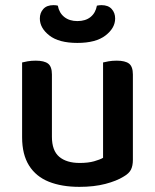

<svg xmlns="http://www.w3.org/2000/svg" viewBox="-20 -713 603 747"><path d="M66 -179V-260H182V-181Q182 -127 210.5 -103Q239 -79 290 -79Q323 -79 346 -85.5Q369 -92 381 -99V-260H497V-91Q497 -68 489.5 -53Q482 -38 461 -26Q434 -9 390 2.5Q346 14 289 14Q220 14 170 -6Q120 -26 93 -69Q66 -112 66 -179ZM497 -211H381V-470Q388 -472 402.5 -474.5Q417 -477 434 -477Q467 -477 482 -465.5Q497 -454 497 -423ZM182 -211H66V-470Q73 -472 87.5 -474.5Q102 -477 119 -477Q152 -477 167 -465.5Q182 -454 182 -423ZM281 -631Q313 -631 332.5 -647Q352 -663 357 -691Q362 -692 366 -692.5Q370 -693 375 -693Q401 -693 414.5 -678Q428 -663 428 -641Q428 -604 390.5 -575Q353 -546 281 -546Q209 -546 172 -575Q135 -604 135 -641Q135 -663 148.5 -678Q162 -693 188 -693Q193 -693 197.5 -692.5Q202 -692 205 -691Q210 -663 230 -647Q250 -631 281 -631Z"/></svg>

Font: BalooTamma2SemiBold
Style: Regular
Weight: 600
Designer: Divya Kowshik, Shuchita Grover and Ek Type
Foundry: Ek Type
Version: Version 1.700